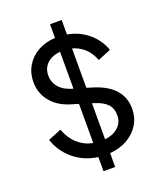

<svg xmlns="http://www.w3.org/2000/svg" viewBox="-168 -953 982 1160"><g transform="rotate(-20 323.0 -372.5)"><path d="M294 9Q205 -3 140 -57.5Q75 -112 50 -190L135 -225Q157 -165 198 -128.5Q239 -92 294 -81V-333L247 -347Q167 -371 123.5 -425Q80 -479 80 -550Q80 -607 107 -653Q134 -699 183 -726.5Q232 -754 294 -757V-845H369V-752Q446 -738 502 -690.5Q558 -643 581 -576L497 -541Q479 -589 446.5 -619.5Q414 -650 369 -662V-409L408 -397Q586 -342 586 -196Q586 -140 558.5 -95Q531 -50 482 -22Q433 6 369 11V100H294ZM283 -434 294 -431V-668Q241 -663 209.5 -633.5Q178 -604 178 -556Q178 -514 204.5 -482Q231 -450 283 -434ZM369 -78Q423 -84 455.5 -114Q488 -144 488 -189Q488 -235 462 -262Q436 -289 384 -305L369 -310Z"/></g></svg>

Font: Eudoxus Sans Medium
Style: Regular
Weight: 500
Designer: Stijn de Vries
Foundry: tokotype
Version: Version 2.005